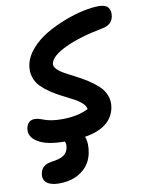

<svg xmlns="http://www.w3.org/2000/svg" viewBox="-101 -788 807 1083"><g transform="rotate(-10 303.0 -246.0)"><path d="M147.9 227.1Q101.1 227.1 77.9 208Q54.7 189 62 153.8Q66.4 130.4 82 116.9Q97.7 103.5 127.9 99.1Q174.8 93.3 196.8 78.6Q218.8 64 224.1 36.1Q228.5 15.1 221.2 0Q116.2 -0.5 66.2 -32.2Q16.1 -64 25.9 -111.8Q35.6 -154.8 75.2 -154.8Q87.9 -154.8 102.5 -150.4Q117.2 -146 129.9 -140.9Q142.6 -135.7 168.5 -131.3Q194.3 -127 227.1 -127Q317.9 -127 378.9 -158.2Q377 -175.8 358.6 -192.9Q340.3 -210 312.7 -224.6Q285.2 -239.3 252.7 -255.4Q220.2 -271.5 189.9 -291.5Q159.7 -311.5 136 -334.7Q112.3 -357.9 101.8 -391.1Q91.3 -424.3 99.1 -462.9Q108.4 -508.8 145.8 -551Q183.1 -593.3 233.6 -623Q284.2 -652.8 341.8 -675Q399.4 -697.3 451.4 -708.3Q503.4 -719.2 541 -719.2Q581.1 -719.2 595.5 -699.5Q609.9 -679.7 604 -647.9Q594.2 -601.6 539.1 -591.8Q406.7 -566.9 323 -527.1Q239.3 -487.3 231 -445.8Q227.5 -429.2 243.2 -412.8Q258.8 -396.5 286.1 -381.3Q313.5 -366.2 346.7 -349.4Q379.9 -332.5 412.1 -311.8Q444.3 -291 469.7 -267.3Q495.1 -243.7 507.3 -210.9Q519.5 -178.2 512.2 -141.1Q489.7 -30.8 337.9 -6.8Q353 32.2 341.8 88.9Q328.6 152.3 277.3 189.7Q226.1 227.1 147.9 227.1Z"/></g></svg>

Font: Shantell Sans Bouncy
Style: Italic
Weight: 600
Italic angle: -11.31°
Designer: Stephen Nixon, Anya Danilova, Shantell Martin
Foundry: Arrow Type
Version: Version 1.006;[9816181b4]